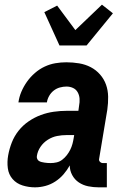

<svg xmlns="http://www.w3.org/2000/svg" viewBox="-20 -795 540 823"><path d="M130 8Q103 8 77 0Q51 -8 34 -27.5Q17 -47 13.5 -74Q10 -101 15 -129Q20 -157 30.5 -184Q41 -211 59.5 -234.5Q78 -258 103 -275Q128 -292 155 -302Q182 -312 210.5 -316Q239 -320 266 -320H316L319 -342Q322 -357 321 -372Q320 -387 313 -399.5Q306 -412 293 -418Q280 -424 265 -424Q251 -424 236.5 -420Q222 -416 210 -406.5Q198 -397 190.5 -383.5Q183 -370 181 -356H59Q62 -379 71.5 -401.5Q81 -424 95.5 -444.5Q110 -465 129.5 -482Q149 -499 171.5 -509.5Q194 -520 217.5 -524Q241 -528 264 -528Q292 -528 319 -523.5Q346 -519 369 -507Q392 -495 409 -475.5Q426 -456 434.5 -432Q443 -408 443.5 -380.5Q444 -353 440 -325L405 -115Q403 -107 408.5 -101.5Q414 -96 421 -96H438V8H403Q380 8 358 3.5Q336 -1 318 -13Q300 -25 289.5 -44.5Q279 -64 279 -86Q268 -66 252.5 -48Q237 -30 217 -17Q197 -4 174.5 2Q152 8 130 8ZM197 -96Q210 -96 223 -99Q236 -102 247 -110.5Q258 -119 266.5 -130Q275 -141 281 -153Q287 -165 290.5 -178Q294 -191 296 -204L298 -216H265Q245 -216 224.5 -212Q204 -208 185 -196Q166 -184 153.5 -165.5Q141 -147 138 -126Q137 -120 139.5 -114Q142 -108 147 -105Q152 -102 158 -100.5Q164 -99 170.5 -98Q177 -97 183.5 -96.5Q190 -96 197 -96ZM235 -600 170 -743 225 -771 303 -666 417 -775 464 -738 351 -600Z"/></svg>

Font: Iosevka SS18 Extrabold
Style: Italic
Weight: 800
Italic angle: -9°
Monospace: yes
Designer: Belleve Invis
Foundry: Belleve Invis
Version: Version 25.1.1; ttfautohint (v1.8.4)